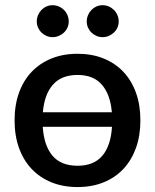

<svg xmlns="http://www.w3.org/2000/svg" viewBox="-20 -730 611 757"><path d="M286 -518C248 -518 213.8 -511.8 183.2 -499.5C152.8 -487.2 126.7 -469.7 105 -447C83.3 -424.3 66.7 -396.8 55 -364.5C43.3 -332.2 37.5 -295.8 37.5 -255.5C37.5 -215.2 43.3 -178.8 55 -146.5C66.7 -114.2 83.3 -86.6 105 -63.7C126.7 -40.9 152.8 -23.3 183.2 -11C213.8 1.3 248 7.5 286 7.5C323.7 7.5 357.8 1.3 388.2 -11C418.8 -23.3 444.8 -40.9 466.2 -63.7C487.8 -86.6 504.3 -114.2 516 -146.5C527.7 -178.8 533.5 -215.2 533.5 -255.5C533.5 -295.8 527.7 -332.2 516 -364.5C504.3 -396.8 487.8 -424.3 466.2 -447C444.8 -469.7 418.8 -487.2 388.2 -499.5C357.8 -511.8 323.7 -518 286 -518ZM286 -76.5C242.3 -76.5 209.3 -89.7 187 -116C164.7 -142.3 151.8 -180.3 148.5 -230H421.5C418.5 -180.3 405.8 -142.3 383.5 -116C361.2 -89.7 328.7 -76.5 286 -76.5ZM286 -434.5C327.3 -434.5 359.2 -421.8 381.5 -396.2C403.8 -370.8 417 -334.5 421 -287.5H149C153 -334.5 166.2 -370.8 188.8 -396.2C211.2 -421.8 243.7 -434.5 286 -434.5ZM251 -645.5C251 -654.2 249.3 -662.4 246 -670.2C242.7 -678.1 238.1 -684.9 232.2 -690.8C226.4 -696.6 219.6 -701.2 211.7 -704.5C203.9 -707.8 195.7 -709.5 187 -709.5C178.7 -709.5 170.7 -707.8 163.2 -704.5C155.7 -701.2 149.2 -696.6 143.5 -690.8C137.8 -684.9 133.3 -678.1 130 -670.2C126.7 -662.4 125 -654.2 125 -645.5C125 -636.8 126.7 -628.8 130 -621.2C133.3 -613.8 137.8 -607.2 143.5 -601.8C149.2 -596.2 155.7 -591.8 163.2 -588.5C170.7 -585.2 178.7 -583.5 187 -583.5C195.7 -583.5 203.9 -585.2 211.7 -588.5C219.6 -591.8 226.4 -596.2 232.2 -601.8C238.1 -607.2 242.7 -613.8 246 -621.2C249.3 -628.8 251 -636.8 251 -645.5ZM448 -645.5C448 -654.2 446.3 -662.4 443 -670.2C439.7 -678.1 435.1 -684.9 429.2 -690.8C423.4 -696.6 416.7 -701.2 409 -704.5C401.3 -707.8 393.2 -709.5 384.5 -709.5C375.8 -709.5 367.8 -707.8 360.2 -704.5C352.8 -701.2 346.2 -696.6 340.5 -690.8C334.8 -684.9 330.3 -678.1 327 -670.2C323.7 -662.4 322 -654.2 322 -645.5C322 -636.8 323.7 -628.8 327 -621.2C330.3 -613.8 334.8 -607.2 340.5 -601.8C346.2 -596.2 352.8 -591.8 360.2 -588.5C367.8 -585.2 375.8 -583.5 384.5 -583.5C393.2 -583.5 401.3 -585.2 409 -588.5C416.7 -591.8 423.4 -596.2 429.2 -601.8C435.1 -607.2 439.7 -613.8 443 -621.2C446.3 -628.8 448 -636.8 448 -645.5Z"/></svg>

Font: Lato Semibold
Style: Regular
Weight: 600
Designer: Lukasz Dziedzic
Foundry: tyPoland Lukasz Dziedzic
Version: Version 2.006; 2014-01-15